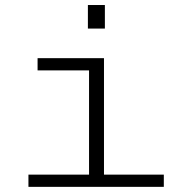

<svg xmlns="http://www.w3.org/2000/svg" viewBox="-20 -726 740 746"><path d="M321.5 -706.5H387.5V-615H321.5ZM90.5 0V-47.5H326V-452.5H126V-500H384V-47.5H616.5V0Z"/></svg>

Font: Trispace SemiExpanded ExtraLight
Style: Regular
Weight: 200
Width: 6
Designer: Tyler Finck
Foundry: Etcetera Type Company
Version: Version 1.210; ttfautohint (v1.8.3)